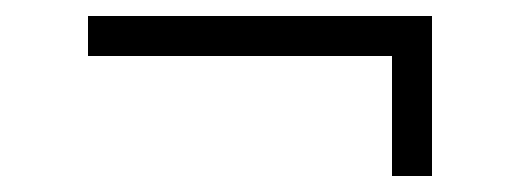

<svg xmlns="http://www.w3.org/2000/svg" viewBox="-20 -370 640 240"><path d="M520 -350V-150H470V-300H90V-350Z"/></svg>

Font: Bona Nova SC
Style: Bold
Weight: 700
Designer: Mateusz Machalski
Foundry: Capitalics
Version: Version 4.001; ttfautohint (v1.8.4.7-5d5b)